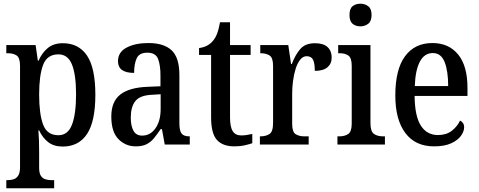

<svg xmlns="http://www.w3.org/2000/svg" viewBox="-20 -779 2580 1035"><path d="M14 236V192H22Q38 192 53 187.5Q68 183 78 168Q88 153 88 122V-424Q88 -468 69.5 -480Q51 -492 24 -492H14V-536H172L184 -452H188Q206 -494 237.5 -520Q269 -546 319 -546Q404 -546 449 -479.5Q494 -413 494 -268Q494 -124 449 -56.5Q404 11 318 11Q270 11 239.5 -13Q209 -37 191 -76H187Q189 -53 190 -22.5Q191 8 191 38V125Q191 155 200.5 169Q210 183 225 187.5Q240 192 256 192H272V236ZM295 -50Q346 -50 368 -107Q390 -164 390 -271Q390 -376 368 -431Q346 -486 295 -486Q234 -486 212.5 -429.5Q191 -373 191 -270Q191 -164 212.5 -107Q234 -50 295 -50Z M712 10Q657 10 618.5 -29Q580 -68 580 -151Q580 -231 628 -269Q676 -307 774 -311L845 -314V-373Q845 -428 832 -461.5Q819 -495 774 -495Q731 -495 717 -465Q703 -435 703 -386Q616 -386 616 -449Q616 -498 662.5 -522.5Q709 -547 780 -547Q863 -547 905 -508Q947 -469 947 -374V-115Q947 -74 959 -59Q971 -44 1000 -44H1003V0H868L853 -83H846Q827 -55 810 -34Q793 -13 770 -1.5Q747 10 712 10ZM746 -48Q791 -48 818.5 -88Q846 -128 846 -191V-271L798 -268Q734 -265 709.5 -234Q685 -203 685 -145Q685 -100 699.5 -74Q714 -48 746 -48Z M1243 10Q1181 10 1149.5 -24.5Q1118 -59 1118 -146V-483H1053V-520Q1101 -526 1128 -559Q1141 -574 1150 -597Q1159 -620 1166 -659H1220V-536H1331V-483H1220V-147Q1220 -95 1234.5 -72Q1249 -49 1280 -49Q1297 -49 1311 -51.5Q1325 -54 1340 -57V-7Q1326 -2 1300.5 4Q1275 10 1243 10Z M1381 0V-44H1384Q1413 -44 1432.5 -56.5Q1452 -69 1452 -116V-424Q1452 -468 1433 -480Q1414 -492 1386 -492H1383V-536H1534L1549 -434H1553Q1571 -482 1598 -514Q1625 -546 1678 -546Q1724 -546 1746 -525Q1768 -504 1768 -469Q1768 -436 1745.5 -416.5Q1723 -397 1677 -397Q1677 -438 1667.5 -457Q1658 -476 1633 -476Q1613 -476 1598 -457Q1583 -438 1573.5 -407.5Q1564 -377 1559.5 -342Q1555 -307 1555 -275V-111Q1555 -67 1574 -55.5Q1593 -44 1620 -44H1644V0Z M1923 -637Q1897 -637 1880.5 -651Q1864 -665 1864 -698Q1864 -732 1880.5 -745.5Q1897 -759 1923 -759Q1947 -759 1965 -745.5Q1983 -732 1983 -698Q1983 -665 1965 -651Q1947 -637 1923 -637ZM1799 0V-44H1809Q1838 -44 1857 -56.5Q1876 -69 1876 -113V-424Q1876 -467 1858 -479.5Q1840 -492 1812 -492H1803V-536H1977V-116Q1977 -70 1996 -57Q2015 -44 2044 -44H2055V0Z M2320 10Q2219 10 2165 -62Q2111 -134 2111 -264Q2111 -405 2163.5 -476Q2216 -547 2311 -547Q2399 -547 2449.5 -485.5Q2500 -424 2500 -305V-262H2215Q2216 -153 2248.5 -102Q2281 -51 2341 -51Q2386 -51 2415.5 -74Q2445 -97 2460 -129Q2469 -125 2475.5 -116Q2482 -107 2482 -93Q2482 -71 2465 -47Q2448 -23 2412 -6.5Q2376 10 2320 10ZM2396 -315Q2396 -395 2377 -444Q2358 -493 2313 -493Q2268 -493 2243.5 -447Q2219 -401 2216 -315Z"/></svg>

Font: Noto Serif Tamil Condensed Medium
Style: Regular
Weight: 500
Width: 3
Designer: Indian Type Foundry, Tom Grace, and the Monotype Design Team
Foundry: Monotype Imaging Inc.
Version: Version 2.004; ttfautohint (v1.8.4.7-5d5b)